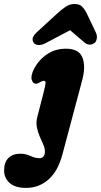

<svg xmlns="http://www.w3.org/2000/svg" viewBox="-138 -702 504 960"><path d="M273 -301 174 70.5Q151.5 154.5 104 196Q56.5 237.5 -8 237.5Q-62 237.5 -89.8 212.8Q-117.5 188 -117.5 150.5Q-117.5 109 -95.5 87.8Q-73.5 66.5 -36.5 66.5Q-10 66.5 14.2 77.8Q38.5 89 60 89Q73 89 80 79.5Q87 70 86.5 55Q86.5 39 78.2 20.2Q70 1.5 60.5 -20Q51 -41.5 46.2 -66.2Q41.5 -91 49 -119L80 -239.5Q88.5 -273.5 89.8 -285.8Q91 -298 81.5 -298Q74.5 -298 63 -291.5Q57.5 -288 52.8 -285.8Q48 -283.5 41 -283.5Q27 -283.5 20.8 -302.5Q14.5 -321.5 31.5 -356.5Q55 -402 96.5 -430.2Q138 -458.5 191.5 -458.5Q257 -458.5 274.2 -414.2Q291.5 -370 273 -301ZM90.5 -486.5Q70 -475.5 53.5 -477Q37 -478.5 30.5 -488Q22 -500.5 26.2 -513.8Q30.5 -527 49.5 -544L147 -633.5Q171 -655.5 190.8 -668.8Q210.5 -682 234.5 -682Q259.5 -682 272.5 -669Q285.5 -656 296.5 -633.5L341.5 -539Q348.5 -524 345.8 -509Q343 -494 336 -488Q309 -468 282 -491.5L212.5 -551Z"/></svg>

Font: Fraunces 144pt S100 Black
Style: Italic
Weight: 900
Italic angle: -16°
Version: Version 1.000; ttfautohint (v1.8.3)